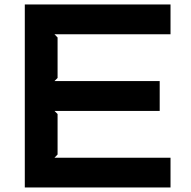

<svg xmlns="http://www.w3.org/2000/svg" viewBox="-20 -830 845 850"><path d="M734.9 -131.8V0H89.8V-810.1H734.9V-678.2H221.2L234.9 -664.1V-484.9L221.2 -471.2H687V-338.9H221.2L234.9 -325.2V-146L221.2 -131.8Z"/></svg>

Font: Sinkin Sans 600 SemiBold
Style: Regular
Weight: 600
Designer: Keith Bates
Foundry: K-Type
Version: Sinkin Sans (version 1.0)  by Keith Bates   •   © 2014   www